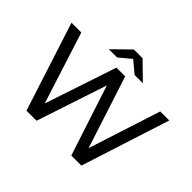

<svg xmlns="http://www.w3.org/2000/svg" viewBox="-188 -1158 1429 1429"><g transform="rotate(45 527.0 -443.5)"><path d="M238 0H344L528 -556L710 0H816L1041 -700H946L762 -130L577 -700H485L296 -134L115 -700H12ZM348 -757H435L527 -834L619 -757H706L573 -887H481Z"/></g></svg>

Font: Chess Sans Medium
Style: Regular
Weight: 500
Designer: Wolf Bōese
Foundry: Wolf Bōese
Version: Version 7.223;Glyphs 3.3 (3306)